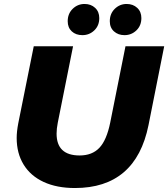

<svg xmlns="http://www.w3.org/2000/svg" viewBox="-20 -933 847 967"><path d="M64 -238Q64 -270 72 -312L150 -700H348L271 -315Q265 -285 265 -260Q265 -150 381 -150Q444 -150 480.5 -188.5Q517 -227 535 -315L612 -700H807L728 -303Q664 14 357 14Q266 14 200 -16.5Q134 -47 99 -104Q64 -161 64 -238ZM321 -826Q321 -864 346 -888.5Q371 -913 406 -913Q438 -913 459 -893.5Q480 -874 480 -842Q480 -804 455 -780Q430 -756 395 -756Q362 -756 341.5 -775Q321 -794 321 -826ZM533 -826Q533 -864 558 -888.5Q583 -913 618 -913Q650 -913 671 -893.5Q692 -874 692 -842Q692 -804 667 -780Q642 -756 607 -756Q575 -756 554 -775Q533 -794 533 -826Z"/></svg>

Font: Idrija
Style: Italic
Weight: 800
Italic angle: -11.3°
Designer: Julieta Ulanovsky
Foundry: Julieta Ulanovsky
Version: Version 7.200